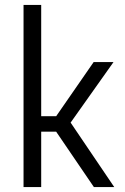

<svg xmlns="http://www.w3.org/2000/svg" viewBox="-20 -763 511 783"><path d="M76 0V-743H148V-289H209L362 -510H443L268 -263L446 0H363L209 -226H148V0Z"/></svg>

Font: Saira SemiCondensed
Style: Regular
Weight: 400
Width: 4
Designer: Hector Gatti with collaboration of the Omnibus-Type team
Foundry: Omnibus-Type
Version: Version 1.101